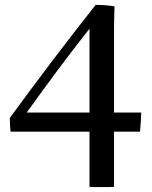

<svg xmlns="http://www.w3.org/2000/svg" viewBox="-20 -646 621 783"><path d="M395 117Q383 117 369.5 117Q356 117 345 116V-109H23Q20 -136 20 -165Q107 -284 193 -397.5Q279 -511 370 -626Q413 -626 447 -620Q446 -582 445.5 -562.5Q445 -543 445 -529V-187H556Q555 -167 554 -147Q553 -127 551 -109H445V116Q433 117 420.5 117Q408 117 395 117ZM345 -187V-529Q277 -443 214.5 -359Q152 -275 89 -187Z"/></svg>

Font: Tiro Bangla
Style: Regular
Weight: 400
Designer: Bangla: John Hudson & Fiona Ross. Latin: John Hudson.
Foundry: Tiro Typeworks Ltd.
Version: Version 1.60